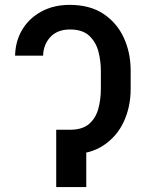

<svg xmlns="http://www.w3.org/2000/svg" viewBox="-20 -757 590 777"><path d="M230.5 -231.9H263.2Q313 -231.9 340.1 -255.1Q367.2 -278.3 377.7 -316.4Q388.2 -354.5 388.2 -397.5V-470.7Q388.2 -510.3 378.2 -548.6Q368.2 -586.9 341.1 -612.3Q314 -637.7 263.2 -637.7Q212.9 -637.7 184.6 -607.9Q156.2 -578.1 154.3 -531.7H41Q42.5 -591.8 70.6 -637.9Q98.6 -684.1 148.2 -710.7Q197.8 -737.3 261.7 -737.3Q344.2 -737.3 398.9 -700.7Q453.6 -664.1 481.2 -603.8Q508.8 -543.5 508.8 -470.7V-397.5Q508.8 -325.2 481.2 -265.1Q453.6 -205.1 398.9 -168.7Q344.2 -132.3 261.7 -132.3H230.5ZM329.1 -231.9V0H207.5V-231.9Z"/></svg>

Font: Inter 16pt Medium
Style: Regular
Weight: 500
Version: Version 4.001;git-66647c0bb